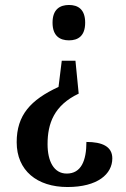

<svg xmlns="http://www.w3.org/2000/svg" viewBox="-20 -560 504 771"><path d="M257 -540C221 -540 191 -523 191 -469C191 -415 221 -398 257 -398C293 -398 322 -415 322 -469C322 -523 293 -540 257 -540ZM296 -184 283 -316H228L215 -211C103 -159 47 -98 47 11C47 125 129 191 251 191C372 191 431 139 431 76C431 28 390 10 327 10C327 85 306 137 248 137C196 137 171 87 171 19C171 -64 197 -137 296 -184Z"/></svg>

Font: Noto Serif Armenian Condensed SemiBold
Style: Regular
Weight: 600
Width: 3
Designer: Monotype Design Team
Foundry: Monotype Imaging Inc.
Version: Version 2.008